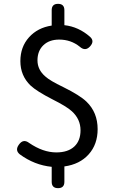

<svg xmlns="http://www.w3.org/2000/svg" viewBox="-20 -856 595 999"><path d="M282 123Q249 123 249 90V12Q159 3 83 -53Q57 -74 78 -103Q101 -136 132 -112Q204 -63 273 -63Q334 -63 367 -94Q399 -124 399 -178Q399 -236 354 -277Q327 -302 253 -339Q171 -381 139 -411Q86 -462 86 -538Q86 -612 131 -662Q176 -712 249 -723V-779V-803Q249 -836 282 -836Q315 -836 315 -803V-725Q389 -717 449 -664Q473 -642 449 -615Q424 -587 395 -613Q349 -650 288 -650Q236 -650 205.5 -620.5Q175 -591 175 -542Q175 -493 216 -458Q240 -436 309 -403Q396 -360 430 -327Q488 -271 488 -184Q488 -105 441.5 -53Q395 -1 315 10V90Q315 123 282 123Z"/></svg>

Font: GenSenRounded JP R
Style: Regular
Weight: 400
Version: Version 1.501;PS 1;hotconv 16.6.51;makeotf.lib2.5.65220